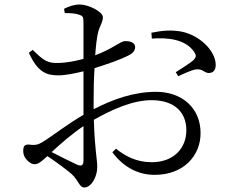

<svg xmlns="http://www.w3.org/2000/svg" viewBox="-20 -791 1040 851"><path d="M653 -620C723 -625 800 -618 840 -562C851 -546 850 -538 839 -526C825 -512 779 -484 759 -471L770 -453C791 -463 830 -481 847 -483C879 -489 888 -463 911 -468C930 -470 937 -487 936 -507C933 -570 861 -636 784 -651C740 -659 701 -656 651 -646ZM168 -161C151 -151 138 -146 111 -150C89 -152 83 -144 83 -121C83 -106 88 -93 101 -80C111 -70 122 -63 133 -63C147 -63 160 -71 190 -99C227 -75 275 -39 297 -20C329 9 331 40 354 40C384 40 411 -6 411 -51C411 -87 400 -124 396 -260C475 -305 568 -347 651 -347C758 -347 806 -289 806 -214C806 -135 751 -72 652 -72C584 -72 534 -100 494 -132L478 -116C530 -47 595 -16 666 -16C792 -16 869 -99 869 -201C869 -312 787 -384 672 -384C571 -384 479 -350 395 -307V-350C395 -396 396 -444 399 -489C447 -504 510 -525 547 -544C568 -554 579 -566 579 -583C578 -605 552 -609 534 -609C513 -608 480 -575 402 -546C405 -588 409 -623 414 -644C421 -676 436 -691 436 -715C436 -739 372 -771 334 -771C309 -771 285 -763 264 -752L267 -733C293 -733 313 -732 330 -726C346 -721 350 -717 350 -695V-530C310 -519 272 -513 244 -512C191 -510 176 -520 125 -570L108 -557C149 -466 191 -457 240 -457C269 -457 314 -466 350 -475V-340V-282C283 -244 205 -183 168 -161ZM350 -232V-79C350 -60 343 -52 322 -61C291 -75 246 -98 209 -117C251 -156 302 -200 350 -232Z"/></svg>

Font: Harano Aji Mincho CN
Style: Regular
Weight: 400
Foundry: Masamichi Hosoda
Version: HaranoAjiMinchoCN-Regular version 20230610;ttx 4.39.4